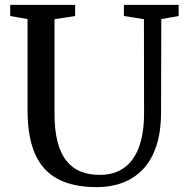

<svg xmlns="http://www.w3.org/2000/svg" viewBox="-20 -763 770 791"><path d="M379.5 8Q282 8 218.5 -25.5Q155 -59 124.2 -129.2Q93.5 -199.5 93.5 -309V-684.5L22 -697V-743H289.5V-697L204.5 -684V-297.5Q204.5 -226 217.5 -177.2Q230.5 -128.5 255 -98.8Q279.5 -69 313.8 -55.8Q348 -42.5 390.5 -42.5Q451 -42.5 491.8 -72Q532.5 -101.5 553 -158.2Q573.5 -215 573.5 -296.5L573 -684L490.5 -697V-743H716V-697L644.5 -684.5L643.5 -301.5Q643.5 -220 624 -161.5Q604.5 -103 568.8 -65.5Q533 -28 484.8 -10Q436.5 8 379.5 8Z"/></svg>

Font: Merriweather 36pt
Style: Regular
Weight: 400
Designer: Eben Sorkin
Foundry: Eben Sorkin
Version: Version 2.100